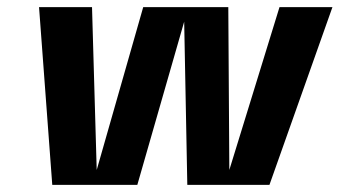

<svg xmlns="http://www.w3.org/2000/svg" viewBox="-20 -520 955 540"><path d="M737.8 0H506.8L498 -459L366.2 0H127L89.8 -500H238.8L252 -42L382.8 -500H622.1L625 -42L766.1 -500H915Z"/></svg>

Font: Fivo Sans Modern
Style: Italic
Weight: 700
Designer: Alexander Slobzheninov
Foundry: Alexander Slobzheninov
Version: 1.0